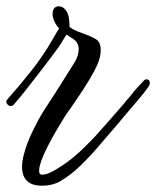

<svg xmlns="http://www.w3.org/2000/svg" viewBox="-38 -417 496 610"><path d="M95 173Q32 173 32 112Q32 95 38 73Q47 38 66.5 -2Q86 -42 101 -65Q113 -83 125 -102Q137 -121 150 -141L199 -219Q212 -241 212 -260Q212 -282 195 -293L181 -302L173 -307L162 -289Q155 -277 148 -267Q127 -238 100 -203Q73 -168 48 -136Q23 -104 6 -85Q1 -80 -4 -80Q-9 -80 -13.5 -84.5Q-18 -89 -18 -94Q-18 -98 -14 -102Q25 -146 61.5 -192Q98 -238 128 -290L139 -309L150 -327Q142 -334 135.5 -347.5Q129 -361 129 -373Q129 -382 133 -389Q137 -396 147 -397H149Q163 -397 172 -383Q183 -369 183 -331Q196 -322 209 -317Q222 -312 233 -308Q253 -301 267.5 -292Q282 -283 282 -258Q282 -254 281.5 -248.5Q281 -243 280 -238Q276 -218 260.5 -189.5Q245 -161 225 -130.5Q205 -100 186 -73Q180 -65 175 -57.5Q170 -50 165 -42Q79 97 87 132Q89 138 96 138Q111 138 132 126Q162 109 188 88.5Q214 68 242 39Q262 20 294 -17Q326 -54 357 -89Q362 -96 367.5 -102Q373 -108 378 -114Q386 -126 398 -138L418 -160Q422 -165 427 -165Q438 -165 438 -153Q438 -147 432 -139Q422 -125 409.5 -110Q397 -95 386 -82Q376 -70 364.5 -57Q353 -44 342 -30Q308 10 272 51.5Q236 93 204 122Q181 142 155.5 157.5Q130 173 95 173Z"/></svg>

Font: Birthstone Bounce Medium
Style: Regular
Weight: 500
Designer: Robert E. Leuschke
Foundry: Rob Leuschke
Version: Version 1.010; ttfautohint (v1.8.3)